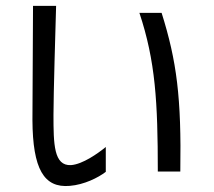

<svg xmlns="http://www.w3.org/2000/svg" viewBox="-20 -582 732 657"><path d="M172 -562H93C93 -468 91 -266 91 -171C92 -4 130 62 219 54C268 50 316 26 342 6V-79C315 -57 263 -20 223 -17C164 -14 163 -89 163 -189C163 -258 170 -493 172 -562ZM457 -538C512 -373 520 -233 520 5H597C601 -247 585 -373 533 -538Z"/></svg>

Font: コーポレート・ロゴ ver3 Medium
Style: Regular
Weight: 500
Designer: [KANA_main] LOGOTYPE.JP [Source Han Sans] Ryoko NISHIZUKA 西塚涼子 (kana, bopomofo & ideographs); Paul D. Hunt (Latin, Greek
Version: Version 12.001;FEAKit 1.0